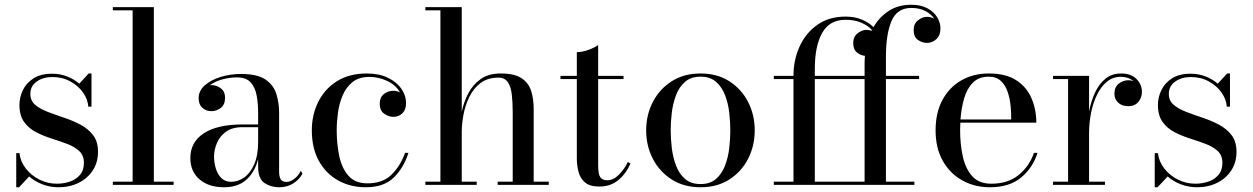

<svg xmlns="http://www.w3.org/2000/svg" viewBox="-20 -780 5284 810"><path d="M60.5 10H48.5V-134H62Q66 -98.5 88.8 -69.2Q111.5 -40 146 -22.5Q180.5 -5 220 -5Q248.5 -5 274.5 -13.8Q300.5 -22.5 317.2 -42Q334 -61.5 334 -93Q334 -124.5 314.2 -142.8Q294.5 -161 263.5 -172.8Q232.5 -184.5 197.8 -195.5Q163 -206.5 132 -222.5Q101 -238.5 81.5 -265.8Q62 -293 62 -337.5Q62 -369.5 76.5 -399.8Q91 -430 121.5 -449.5Q152 -469 199.5 -469Q234 -469 263.2 -457.5Q292.5 -446 314.5 -427L354 -470H366V-330H352.5Q350.5 -360.5 330.8 -389Q311 -417.5 277.2 -436.2Q243.5 -455 200.5 -455Q162 -455 135 -436Q108 -417 108 -383.5Q108 -355 128.8 -337.5Q149.5 -320 182 -307.8Q214.5 -295.5 251 -283.2Q287.5 -271 320 -253.8Q352.5 -236.5 373 -209.5Q393.5 -182.5 393.5 -139.5Q393.5 -95 371.5 -61.2Q349.5 -27.5 312 -8.8Q274.5 10 227 10Q191.5 10 159.2 -2.2Q127 -14.5 103 -35.5Z M456 -13.5H539.5V-736.5H456V-750H629V-13.5H712.5V0H456Z M1003.5 -255H1069V-304.5Q1069 -340.5 1063.2 -374.8Q1057.5 -409 1038.5 -431.2Q1019.5 -453.5 979.5 -453.5Q949.5 -453.5 918.5 -445.2Q887.5 -437 865.5 -420.5Q869 -421 872.5 -421Q894 -421 911.8 -407.2Q929.5 -393.5 929.5 -368Q929.5 -338 911.2 -324.5Q893 -311 872.5 -311Q849.5 -311 833.8 -325Q818 -339 818 -366Q818 -397 844 -420Q870 -443 911 -455.5Q952 -468 997.5 -468Q1066.5 -468 1100.8 -444Q1135 -420 1146.2 -382.5Q1157.5 -345 1157.5 -304.5V-54Q1157.5 -37 1163.5 -24.8Q1169.5 -12.5 1189.5 -12.5Q1204 -12.5 1221.5 -25.5Q1239 -38.5 1249 -59.5L1256 -47Q1242.5 -22.5 1217.2 -6.2Q1192 10 1157.5 10Q1122.5 10 1095.8 -8Q1069 -26 1069 -76.5V-109Q1055.5 -54.5 1019.8 -22.2Q984 10 925.5 10Q860.5 10 821.8 -23.2Q783 -56.5 783 -113.5Q783 -180.5 840 -217.8Q897 -255 1003.5 -255ZM955.5 -13Q984 -13 1010 -31.2Q1036 -49.5 1052.5 -87Q1069 -124.5 1069 -182V-243.5H1003.5Q959.5 -243.5 933 -224Q906.5 -204.5 894.8 -175.8Q883 -147 883 -119.5Q883 -94.5 890.2 -70Q897.5 -45.5 913.5 -29.2Q929.5 -13 955.5 -13Z M1703 -135Q1683.5 -72.5 1641.5 -31.2Q1599.5 10 1523.5 10Q1458 10 1406.5 -18.8Q1355 -47.5 1325.2 -101.2Q1295.5 -155 1295.5 -230Q1295.5 -295 1322.2 -349.5Q1349 -404 1400.8 -437Q1452.5 -470 1528 -470Q1579 -470 1616 -452.2Q1653 -434.5 1673 -405.8Q1693 -377 1693 -344Q1693 -317 1677.5 -302Q1662 -287 1639 -287Q1620.5 -287 1601.2 -300Q1582 -313 1582 -343Q1582 -369 1599.2 -383Q1616.5 -397 1639 -397Q1655 -397 1667.5 -390Q1650 -421.5 1613.5 -438.5Q1577 -455.5 1538.5 -455.5Q1494.5 -455.5 1467.5 -434Q1440.5 -412.5 1425.8 -378Q1411 -343.5 1405.8 -304.5Q1400.5 -265.5 1400.5 -230Q1400.5 -173 1411.2 -121.8Q1422 -70.5 1450 -38.5Q1478 -6.5 1530 -6.5Q1594.5 -6.5 1631.5 -42.8Q1668.5 -79 1689 -135Z M1774.5 -13.5H1838V-736.5H1774.5V-750H1928V-308Q1936 -348 1955 -385Q1974 -422 2007.2 -446Q2040.5 -470 2092.5 -470Q2150 -470 2180 -450.2Q2210 -430.5 2220.8 -396.5Q2231.5 -362.5 2231.5 -319V-13.5H2295V0H2079.5V-13.5H2143V-305.5Q2143 -347.5 2139.2 -380.8Q2135.5 -414 2122.5 -433.2Q2109.5 -452.5 2082 -452.5Q2037 -452.5 2007 -429.5Q1977 -406.5 1959.8 -370.8Q1942.5 -335 1935.2 -295.8Q1928 -256.5 1928 -224V-13.5H1991V0H1774.5Z M2640 -90Q2620.5 -46.5 2588 -19.8Q2555.5 7 2508.5 7Q2467.5 7 2447.2 -11Q2427 -29 2420.2 -56.5Q2413.5 -84 2413.5 -111V-446.5H2344.5V-460H2413.5V-560Q2436 -560 2462.2 -569.5Q2488.5 -579 2503.5 -590V-460H2610.5V-446.5H2503.5V-82.5Q2503.5 -45 2512.5 -32.2Q2521.5 -19.5 2542 -19.5Q2567.5 -19.5 2591 -43Q2614.5 -66.5 2628.5 -96.5Z M2706 -230Q2706 -295 2734 -349.5Q2762 -404 2813.5 -437Q2865 -470 2935.5 -470Q3006 -470 3057.2 -437Q3108.5 -404 3136.2 -349.5Q3164 -295 3164 -230Q3164 -165 3136.2 -110.5Q3108.5 -56 3057.2 -23Q3006 10 2935.5 10Q2865 10 2813.5 -23Q2762 -56 2734 -110.5Q2706 -165 2706 -230ZM2809.5 -230Q2809.5 -195 2814.2 -155.5Q2819 -116 2832 -81.5Q2845 -47 2870 -25.2Q2895 -3.5 2935.5 -3.5Q2976 -3.5 3000.8 -25.2Q3025.5 -47 3038.8 -81.5Q3052 -116 3056.5 -155.5Q3061 -195 3061 -230Q3061 -265.5 3056.5 -304.8Q3052 -344 3038.8 -378.5Q3025.5 -413 3000.8 -434.8Q2976 -456.5 2935.5 -456.5Q2895 -456.5 2870 -434.8Q2845 -413 2832 -378.5Q2819 -344 2814.2 -304.8Q2809.5 -265.5 2809.5 -230Z M3244.5 -13.5H3327.5V-446.5H3244.5V-460H3327.5V-461.5Q3327.5 -527 3353.2 -583.8Q3379 -640.5 3428 -675.2Q3477 -710 3547 -710Q3586.5 -710 3616.5 -697.2Q3646.5 -684.5 3665 -665.5Q3689.5 -708 3729.5 -734Q3769.5 -760 3824.5 -760Q3865 -760 3892.5 -745Q3920 -730 3933.8 -707.2Q3947.5 -684.5 3947.5 -661Q3947.5 -630.5 3930.2 -614.8Q3913 -599 3890 -599Q3871.5 -599 3853 -611.2Q3834.5 -623.5 3834.5 -653.5Q3834.5 -680 3853 -694.5Q3871.5 -709 3890 -709Q3907 -709 3921.5 -701Q3909 -720 3884.5 -733.2Q3860 -746.5 3824.5 -746.5Q3764.5 -746.5 3741 -691Q3717.5 -635.5 3717.5 -540V-460H3857.5V-446.5H3717.5V-13.5H3837.5V0H3244.5ZM3417.5 -490V-460H3627.5V-511.5Q3627.5 -528 3629 -544.5Q3611.5 -546 3595.5 -558.5Q3579.5 -571 3579.5 -598.5Q3579.5 -625 3598 -639.5Q3616.5 -654 3635 -654Q3646.5 -654 3657 -650Q3657.5 -652 3658.5 -653.5Q3642.5 -671.5 3614.2 -684Q3586 -696.5 3547 -696.5Q3479.5 -696.5 3448.5 -641Q3417.5 -585.5 3417.5 -490ZM3417.5 -13.5H3627.5V-446.5H3417.5Z M4357 -135Q4337.5 -72.5 4288 -31.2Q4238.5 10 4156 10Q4092 10 4040 -18.8Q3988 -47.5 3957.5 -101.2Q3927 -155 3927 -230Q3927 -305 3956.2 -358.8Q3985.5 -412.5 4036 -441.2Q4086.5 -470 4151 -470Q4224.5 -470 4268.5 -440.8Q4312.5 -411.5 4332.2 -364.2Q4352 -317 4352 -262.5H4031.5Q4030.5 -247 4030.5 -230Q4030.5 -173 4041.5 -121.5Q4052.5 -70 4080.8 -37.5Q4109 -5 4162 -5Q4233 -5 4278 -42.2Q4323 -79.5 4342 -135ZM4151 -456.5Q4109.5 -456.5 4084.5 -431.5Q4059.5 -406.5 4047.5 -365.2Q4035.5 -324 4032 -276H4246Q4246.5 -302.5 4243.5 -333.5Q4240.5 -364.5 4231 -392.5Q4221.5 -420.5 4202.5 -438.5Q4183.5 -456.5 4151 -456.5Z M4422.5 -13.5H4486V-446.5H4422.5V-460H4574.5V-309Q4582.5 -352.5 4599.5 -389.2Q4616.5 -426 4643.8 -448Q4671 -470 4709.5 -470Q4751.5 -470 4774.5 -446.8Q4797.5 -423.5 4797.5 -393Q4797.5 -367.5 4782.2 -349.8Q4767 -332 4740.5 -332Q4713 -332 4697.2 -347Q4681.5 -362 4681.5 -384.5Q4681.5 -413 4700 -427.2Q4718.5 -441.5 4740 -441.5Q4751.5 -441.5 4761.5 -438Q4740 -456 4708.5 -456Q4675 -456 4650 -435.5Q4625 -415 4608 -380.2Q4591 -345.5 4582.8 -303.2Q4574.5 -261 4574.5 -217.5V-13.5H4641.5V0H4422.5Z M4863.5 10H4851.5V-134H4865Q4869 -98.5 4891.8 -69.2Q4914.5 -40 4949 -22.5Q4983.5 -5 5023 -5Q5051.5 -5 5077.5 -13.8Q5103.5 -22.5 5120.2 -42Q5137 -61.5 5137 -93Q5137 -124.5 5117.2 -142.8Q5097.5 -161 5066.5 -172.8Q5035.5 -184.5 5000.8 -195.5Q4966 -206.5 4935 -222.5Q4904 -238.5 4884.5 -265.8Q4865 -293 4865 -337.5Q4865 -369.5 4879.5 -399.8Q4894 -430 4924.5 -449.5Q4955 -469 5002.5 -469Q5037 -469 5066.2 -457.5Q5095.5 -446 5117.5 -427L5157 -470H5169V-330H5155.5Q5153.5 -360.5 5133.8 -389Q5114 -417.5 5080.2 -436.2Q5046.5 -455 5003.5 -455Q4965 -455 4938 -436Q4911 -417 4911 -383.5Q4911 -355 4931.8 -337.5Q4952.5 -320 4985 -307.8Q5017.5 -295.5 5054 -283.2Q5090.5 -271 5123 -253.8Q5155.5 -236.5 5176 -209.5Q5196.5 -182.5 5196.5 -139.5Q5196.5 -95 5174.5 -61.2Q5152.5 -27.5 5115 -8.8Q5077.5 10 5030 10Q4994.5 10 4962.2 -2.2Q4930 -14.5 4906 -35.5Z"/></svg>

Font: Bodoni* 16
Style: Regular
Weight: 400
Version: Version 2.2